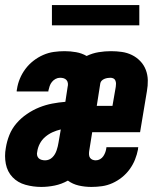

<svg xmlns="http://www.w3.org/2000/svg" viewBox="-23 -730 643 758"><path d="M140 8Q108 8 77.5 -0.5Q47 -9 26.5 -30.5Q6 -52 0 -83Q-6 -114 0 -146Q4 -172 14 -197Q24 -222 42 -243Q60 -264 83.5 -280Q107 -296 132 -306Q157 -316 183 -321Q209 -326 235 -328L244 -387Q246 -394 245 -401.5Q244 -409 239.5 -414Q235 -419 228.5 -421Q222 -423 214 -423Q205 -423 196.5 -418.5Q188 -414 182 -406.5Q176 -399 173 -390Q170 -381 168 -372Q168 -371 168 -370.5Q168 -370 168 -369H43Q43 -371 43 -373.5Q43 -376 44 -378Q47 -399 55.5 -419.5Q64 -440 77.5 -458Q91 -476 109 -490Q127 -504 147.5 -513Q168 -522 189.5 -525Q211 -528 232 -528Q255 -528 277.5 -524Q300 -520 319 -509Q342 -520 366.5 -524Q391 -528 415 -528Q437 -528 458 -525Q479 -522 497.5 -513Q516 -504 530.5 -489Q545 -474 552.5 -454.5Q560 -435 560.5 -413.5Q561 -392 557 -370L530 -208H341L329 -133Q328 -126 328.5 -119Q329 -112 332.5 -107Q336 -102 342 -99.5Q348 -97 355 -97Q364 -97 372 -101.5Q380 -106 385 -113.5Q390 -121 393 -129.5Q396 -138 397 -147Q397 -147 397 -148Q397 -149 397 -149H523Q522 -147 522 -145Q522 -143 522 -141Q518 -120 510 -100Q502 -80 489 -62Q476 -44 458.5 -30Q441 -16 421 -7Q401 2 380 5Q359 8 338 8Q312 8 288 2.5Q264 -3 245 -17Q220 -3 193 2.5Q166 8 140 8ZM421 -312 434 -387Q435 -393 435 -399.5Q435 -406 432.5 -412Q430 -418 424.5 -420.5Q419 -423 413 -423Q407 -423 401 -422Q395 -421 389 -418.5Q383 -416 378.5 -411.5Q374 -407 373 -401L359 -312ZM155 -97Q163 -97 170.5 -100Q178 -103 184 -109Q190 -115 194 -122Q198 -129 200.5 -136.5Q203 -144 205 -152Q207 -160 208 -167L217 -219Q200 -215 184.5 -208Q169 -201 155.5 -189.5Q142 -178 134 -162.5Q126 -147 124 -131Q122 -124 123.5 -117Q125 -110 129.5 -105.5Q134 -101 141 -99Q148 -97 155 -97ZM527 -630H182V-710H527Z"/></svg>

Font: Iosevka SS04 XBd Ex Obl
Style: Regular
Weight: 800
Width: 7
Italic angle: -9°
Monospace: yes
Designer: Belleve Invis
Foundry: Belleve Invis
Version: Version 19.0.0; ttfautohint (v1.8.4)